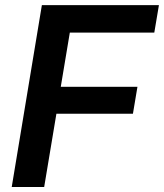

<svg xmlns="http://www.w3.org/2000/svg" viewBox="-20 -748 656 768"><path d="M26.9 0 147.5 -727.5H615.7L597.2 -617.7H259.3L223.1 -400.9H529.8L511.7 -293H205.6L156.7 0Z"/></svg>

Font: Inter 16pt SemiBold
Style: Italic
Weight: 600
Italic angle: -9.3988°
Version: Version 4.001;git-66647c0bb